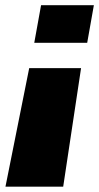

<svg xmlns="http://www.w3.org/2000/svg" viewBox="-84 -616 372 720"><path d="M220 -360.5H25.5L-63.5 84H153ZM243 -455.5 268 -596.5H70L44.5 -455.5Z"/></svg>

Font: Anybody Condensed Black
Style: Italic
Weight: 900
Width: 3
Italic angle: -10°
Version: Version 1.113;gftools[0.9.25]